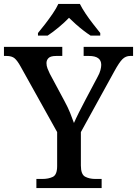

<svg xmlns="http://www.w3.org/2000/svg" viewBox="-23 -951 693 971"><path d="M161 0V-46H192Q222 -46 244 -56.5Q266 -67 266 -111V-283L81 -615Q65 -644 51 -656Q37 -668 10 -668H-3V-714H292V-668H261Q233 -668 222.5 -657.5Q212 -647 212 -632Q212 -618 217.5 -604Q223 -590 229 -578L303 -440Q320 -409 331.5 -380.5Q343 -352 351 -329Q361 -352 376.5 -383Q392 -414 409 -446L471 -563Q481 -581 485 -596.5Q489 -612 489 -623Q489 -668 427 -668H400V-714H650V-668H635Q613 -668 596.5 -652Q580 -636 555 -590L386 -283V-114Q386 -69 407.5 -57.5Q429 -46 459 -46H491V0ZM169 -784Q185 -803 205 -829Q225 -855 243.5 -882Q262 -909 272 -931H381Q392 -909 410 -882Q428 -855 448.5 -829Q469 -803 484 -784V-771H435Q418 -782 398 -797.5Q378 -813 359.5 -829.5Q341 -846 326 -861Q304 -838 274 -813Q244 -788 218 -771H169Z"/></svg>

Font: Noto Naskh Arabic Medium
Style: Regular
Weight: 500
Designer: Monotype Design Team, David Williams, Mohamad Dakak and Nizar Qandah
Foundry: Monotype Imaging Inc.
Version: Version 2.016